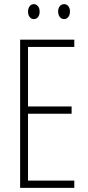

<svg xmlns="http://www.w3.org/2000/svg" viewBox="-20 -905 425 925"><path d="M338 0H77V-714H338V-679H115V-392H325V-357H115V-35H338ZM115 -849Q115 -864 122.5 -874.5Q130 -885 143 -885Q155 -885 163 -875Q171 -865 171 -849Q171 -832 163 -822.5Q155 -813 143 -813Q130 -813 122.5 -823.5Q115 -834 115 -849ZM260 -850Q260 -865 268 -875Q276 -885 289 -885Q301 -885 309 -875.5Q317 -866 317 -850Q317 -833 309 -823Q301 -813 289 -813Q276 -813 268 -823.5Q260 -834 260 -850Z"/></svg>

Font: Noto Sans Arabic UI XCn XLt
Style: Regular
Weight: 200
Width: 2
Designer: Monotype Design Team, Nadine Chahine and Nizar Qandah
Foundry: Monotype Imaging Inc.
Version: Version 2.010; ttfautohint (v1.8.4.7-5d5b)